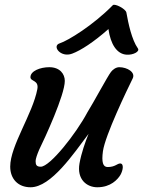

<svg xmlns="http://www.w3.org/2000/svg" viewBox="-20 -791 608 816"><path d="M23.4 -83C23.4 -30.8 56.6 4.9 109.9 4.9C197.3 4.9 293.5 -138.7 356.4 -222.2C342.3 -187.5 325.7 -140.1 317.9 -96.7C305.7 -28.3 349.1 4.9 393.6 4.9C450.7 4.9 480 -28.3 491.7 -47.4C503.4 -67.9 507.3 -96.2 490.7 -96.2C478 -96.2 469.7 -81.1 437.5 -81.1C417.5 -81.1 411.1 -101.6 417.5 -148.4C426.8 -215.8 521 -411.1 543.9 -457.5C557.1 -483.9 520.5 -505.4 486.8 -505.4C473.1 -505.4 459.5 -495.6 451.7 -485.4C437.5 -467.3 377.4 -355 351.1 -313C303.2 -222.7 192.4 -82.5 153.3 -82.5C135.7 -82.5 131.3 -89.8 131.3 -106.4C131.3 -115.7 138.2 -135.7 146.5 -154.8C170.4 -203.6 255.4 -387.2 255.4 -447.3C255.4 -476.1 234.9 -505.4 189.5 -505.4C150.9 -505.4 109.4 -489.3 109.4 -462.9C109.4 -443.8 146 -451.7 138.7 -412.1C118.7 -306.6 23.4 -171.4 23.4 -83ZM286.6 -563C323.7 -576.7 378.4 -612.3 440.9 -667.5C449.7 -603.5 476.6 -561 518.1 -558.6C545.4 -556.6 575.7 -571.8 565.9 -585.4C540 -622.1 525.4 -690.9 517.1 -737.8C514.2 -753.4 467.8 -777.3 459.5 -769C376 -683.6 269 -618.2 233.9 -606.9C199.2 -596.2 237.3 -544.4 286.6 -563Z"/></svg>

Font: Courgette
Style: Regular
Weight: 400
Designer: Karolina Lach
Foundry: Karolina Lach
Version: Version 1.002